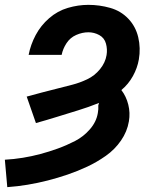

<svg xmlns="http://www.w3.org/2000/svg" viewBox="-61 -558 657 791"><path d="M-31 213Q11 210 53 203Q95 196 136 185.5Q177 175 218 161Q259 147 298.5 128.5Q338 110 375 84Q412 58 437.5 21Q463 -16 470 -58Q476 -93 467.5 -127Q459 -161 439 -187Q468 -211 486.5 -244.5Q505 -278 511 -313Q519 -360 508.5 -404.5Q498 -449 467.5 -481Q437 -513 393 -525.5Q349 -538 303 -538Q261 -538 218.5 -525.5Q176 -513 141.5 -483Q107 -453 86 -413.5Q65 -374 57 -332H193Q198 -357 213 -380Q228 -403 253 -414Q278 -425 303 -425Q327 -425 348 -413.5Q369 -402 375.5 -378.5Q382 -355 378 -331Q373 -300 351 -273Q329 -246 298.5 -231.5Q268 -217 237 -209Q206 -201 174.5 -193Q143 -185 112 -177Q81 -169 49 -160L87 -51Q130 -63 173.5 -76.5Q217 -90 261 -103.5Q305 -117 347 -134L344 -124Q345 -108 342 -92Q336 -56 309.5 -25.5Q283 5 248 23Q213 41 177 54Q141 67 105.5 76.5Q70 86 33 92Q-4 98 -41 100Z"/></svg>

Font: Iosevka Sparkle Extrabold
Style: Italic
Weight: 800
Italic angle: -9°
Designer: Belleve Invis
Foundry: Belleve Invis
Version: Version 4.5.0; ttfautohint (v1.8.3)